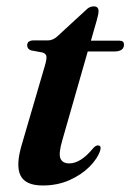

<svg xmlns="http://www.w3.org/2000/svg" viewBox="-20 -573 410 604"><path d="M113 -408 77.5 -414.5Q65.5 -419 65.5 -430.5Q65.5 -446 87 -446H131Q148 -446 163 -461L251 -542Q261.5 -553 275 -553Q290 -553 290 -538Q290 -528.5 284.5 -509.5L266 -445H356Q370 -445 370 -432.5Q370 -411 338.5 -411H256L176.5 -133.5Q163.5 -89.5 170.2 -74.2Q177 -59 198 -59Q233.5 -59 272 -105.5Q281 -116 288 -115.5Q299.5 -115.5 295.5 -100.5Q287 -74 261.5 -48.5Q236 -23 198.2 -6.2Q160.5 10.5 114.5 10.5Q60 10.5 44.5 -21Q29 -52.5 48.5 -118L121.5 -367.5Q127.5 -388 125.8 -396.5Q124 -405 113 -408Z"/></svg>

Font: Fraunces 72pt S000 SemiBold
Style: Italic
Weight: 600
Italic angle: -16°
Version: Version 1.000; ttfautohint (v1.8.3)